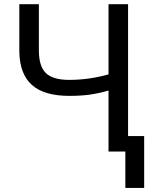

<svg xmlns="http://www.w3.org/2000/svg" viewBox="-20 -731 757 926"><path d="M597.7 -710.9V0H503.4V-294.4Q452.1 -279.8 410.2 -274.2Q368.2 -268.6 314.5 -268.6Q192.9 -268.6 133.8 -321.3Q74.7 -374 73.2 -482.9V-710.9H167.5V-485.4Q168 -411.1 201.4 -378.4Q234.9 -345.7 314.5 -345.7Q407.2 -345.7 503.4 -372.1V-710.9ZM675.3 175.3H584.5V-74.7H675.3Z"/></svg>

Font: Roboto
Style: Regular
Weight: 400
Designer: Google
Version: Version 2.001047; 2015